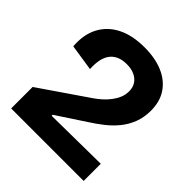

<svg xmlns="http://www.w3.org/2000/svg" viewBox="-182 -808 942 942"><g transform="rotate(45 288.5 -337.5)"><path d="M38 0V-149L286 -319Q305 -332 323 -348Q341 -364 355.5 -383Q370 -402 379 -423Q388 -444 388 -469Q388 -495 376 -514Q364 -533 341 -544Q318 -555 286 -555Q253 -555 230.5 -544Q208 -533 195 -513.5Q182 -494 177.5 -467.5Q173 -441 175 -410L38 -431Q32 -507 60.5 -561.5Q89 -616 147 -645.5Q205 -675 289 -675Q363 -675 417 -652Q471 -629 501 -585Q531 -541 531 -477Q531 -430 516 -391.5Q501 -353 475.5 -322Q450 -291 418 -266Q386 -241 353 -220L204 -122V-115L541 -119V0Z"/></g></svg>

Font: Bricolage Grotesque 28pt
Style: Bold
Weight: 700
Designer: Mathieu Triay
Foundry: Atelier Triay
Version: Version 1.000;gftools[0.9.30]